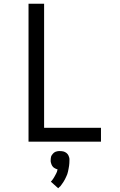

<svg xmlns="http://www.w3.org/2000/svg" viewBox="-20 -755 640 1023"><path d="M132 0V-735H215V-74H518V0ZM290 248 251 213Q255 209 258 205Q261 201 264 196.5Q267 192 269.5 187.5Q272 183 274.5 178.5Q277 174 280 168Q283 162 284 159V157L287 148L277 144Q273 142 269.5 140Q266 138 263 135Q260 132 258 128.5Q256 125 254.5 121.5Q253 118 251.5 112.5Q250 107 250 105V99Q250 94 250.5 89.5Q251 85 252 80.5Q253 76 255.5 72.5Q258 69 261 65Q264 61 267.5 58.5Q271 56 275 54Q279 52 285 51Q291 50 293 50H300Q304 50 309 50.5Q314 51 318 52Q322 53 326 55Q330 57 334 60Q338 63 340.5 66.5Q343 70 345 74Q347 78 348.5 83.5Q350 89 350 91V99Q350 107 349.5 114.5Q349 122 348 129Q347 136 345.5 143.5Q344 151 342.5 158.5Q341 166 338.5 173Q336 180 332.5 187Q329 194 326 200.5Q323 207 318.5 213.5Q314 220 308.5 228Q303 236 301 238L297 241Z"/></svg>

Font: R Plex Mono
Style: Regular
Weight: 400
Monospace: yes
Designer: Belleve Invis
Foundry: Belleve Invis
Version: Version 31.8.0